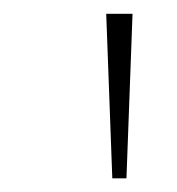

<svg xmlns="http://www.w3.org/2000/svg" viewBox="-20 -727 256 278"><path d="M133.8 -707H171.9L163.1 -468.8H142.6Z"/></svg>

Font: Pretendard JP Thin
Style: Regular
Weight: 100
Designer: Base glyphs from Inter by Rasmus Andersson; Hangeul glyphs from Noto Sans CJK(Source Han Sans) by Jang Soo-young and Kan
Foundry: Kil Hyung-jin
Version: Version 1.309